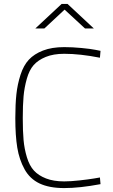

<svg xmlns="http://www.w3.org/2000/svg" viewBox="-20 -949 577 978"><path d="M489 -45 492 -11Q386 9 307 9Q231 9 181.5 -14.5Q132 -38 105 -87Q78 -136 68 -197Q58 -258 58 -347Q58 -418 63.5 -469Q69 -520 84.5 -568Q100 -616 127 -645Q154 -674 199 -691.5Q244 -709 307 -709Q349 -709 395.5 -704.5Q442 -700 467 -695L492 -690L489 -655Q388 -675 307 -675Q252 -675 213 -659Q174 -643 151.5 -617.5Q129 -592 116.5 -547.5Q104 -503 100 -458Q96 -413 96 -347Q96 -281 100 -236Q104 -191 117 -148Q130 -105 153 -80Q176 -55 214.5 -40Q253 -25 307 -25Q339 -25 384.5 -30Q430 -35 460 -40ZM160 -804 294 -929H324L458 -804H413L309 -900L206 -804Z"/></svg>

Font: TitilliumText22L Th
Style: Thin
Weight: 100
Designer: Campivisivi
Foundry: Campivisivi
Version: 1.000